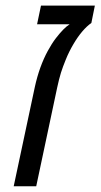

<svg xmlns="http://www.w3.org/2000/svg" viewBox="-20 -650 351 670"><path d="M27.8 0 101.6 -346.7Q109.4 -382.3 120.8 -414.1Q132.3 -445.8 146.5 -471.9Q160.6 -498 175.3 -517.1Q188.5 -534.2 200.4 -546.4Q212.4 -558.6 223.1 -565.4H109.4L123 -630.4H311L298.8 -569.8Q283.2 -559.1 266.8 -539.8Q250.5 -520.5 236.3 -496.1Q229 -483.9 222.2 -470.2Q215.3 -456.5 209.5 -441.9Q204.6 -430.2 200.4 -418.7Q196.3 -407.2 192.6 -396Q189 -384.8 186 -372.1Q183.1 -359.4 179.7 -345.2L106.4 0Z"/></svg>

Font: Open Sans SemiCondensed
Style: Italic
Weight: 400
Width: 4
Italic angle: -12°
Designer: Monotype Design Team
Foundry: Monotype Imaging Inc.
Version: Version 3.000